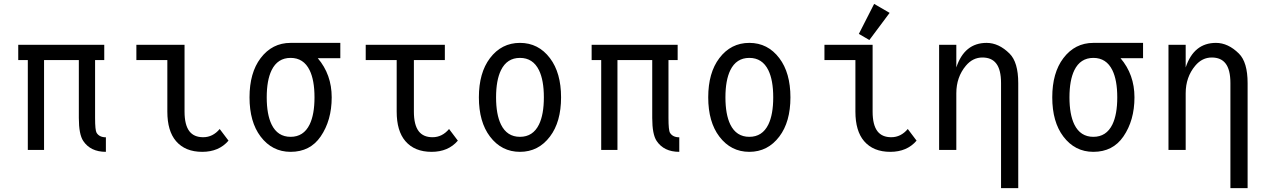

<svg xmlns="http://www.w3.org/2000/svg" viewBox="-20 -766 6485 981"><path d="M122.1 0V-459H73.2V-537.1H512.7V-459H465.8V-163.1Q465.8 -100.1 473.6 -87.4Q487.8 -64.5 521 -64.5V9.8Q442.4 9.8 405.3 -45.9Q382.8 -79.6 382.8 -163.1V-459H205.1V0Z M1147.5 -47.4Q1098.6 9.8 1013.2 9.8Q926.3 9.8 879.4 -44.9Q835 -96.7 835 -195.8V-459H676.8V-537.1H922.9V-195.8Q922.9 -127.4 947.8 -95.2Q971.2 -64.9 1018.1 -64.9Q1067.4 -64.9 1102.5 -106.9Z M1464.8 9.8Q1370.6 9.8 1311.5 -68.4Q1254.9 -143.1 1254.9 -268.6Q1254.9 -394 1311.5 -468.8Q1370.6 -546.9 1464.8 -546.9H1718.8V-468.8H1603.5Q1674.8 -385.3 1674.8 -268.6Q1674.8 -150.9 1618.2 -68.4Q1564.5 9.8 1464.8 9.8ZM1562 -129.9Q1586.9 -181.2 1586.9 -268.6Q1586.9 -356 1562 -407.2Q1531.2 -470.2 1464.8 -470.2Q1398.4 -470.2 1367.7 -407.2Q1342.8 -356 1342.8 -268.6Q1342.8 -181.2 1367.7 -129.9Q1398.4 -66.9 1464.8 -66.9Q1531.2 -66.9 1562 -129.9Z M2319.3 -47.4Q2270.5 9.8 2185.1 9.8Q2098.1 9.8 2051.3 -44.9Q2006.8 -96.7 2006.8 -195.8V-459H1848.6V-537.1H2252.9V-459H2094.7V-195.8Q2094.7 -127.4 2119.6 -95.2Q2143.1 -64.9 2189.9 -64.9Q2239.3 -64.9 2274.4 -106.9Z M2733.9 -129.9Q2758.8 -181.2 2758.8 -268.6Q2758.8 -356 2733.9 -407.2Q2703.1 -470.2 2636.7 -470.2Q2570.3 -470.2 2539.6 -407.2Q2514.6 -356 2514.6 -268.6Q2514.6 -181.2 2539.6 -129.9Q2570.3 -66.9 2636.7 -66.9Q2703.1 -66.9 2733.9 -129.9ZM2483.4 -68.4Q2426.8 -143.1 2426.8 -268.6Q2426.8 -394 2483.4 -468.8Q2542.5 -546.9 2636.7 -546.9Q2731 -546.9 2790 -468.8Q2846.7 -394 2846.7 -268.6Q2846.7 -143.1 2790 -68.4Q2731 9.8 2636.7 9.8Q2542.5 9.8 2483.4 -68.4Z M3051.8 0V-459H3002.9V-537.1H3442.4V-459H3395.5V-163.1Q3395.5 -100.1 3403.3 -87.4Q3417.5 -64.5 3450.7 -64.5V9.8Q3372.1 9.8 3335 -45.9Q3312.5 -79.6 3312.5 -163.1V-459H3134.8V0Z M3905.8 -129.9Q3930.7 -181.2 3930.7 -268.6Q3930.7 -356 3905.8 -407.2Q3875 -470.2 3808.6 -470.2Q3742.2 -470.2 3711.4 -407.2Q3686.5 -356 3686.5 -268.6Q3686.5 -181.2 3711.4 -129.9Q3742.2 -66.9 3808.6 -66.9Q3875 -66.9 3905.8 -129.9ZM3655.3 -68.4Q3598.6 -143.1 3598.6 -268.6Q3598.6 -394 3655.3 -468.8Q3714.4 -546.9 3808.6 -546.9Q3902.8 -546.9 3961.9 -468.8Q4018.6 -394 4018.6 -268.6Q4018.6 -143.1 3961.9 -68.4Q3902.8 9.8 3808.6 9.8Q3714.4 9.8 3655.3 -68.4Z M4663.1 -47.4Q4614.3 9.8 4528.8 9.8Q4441.9 9.8 4395 -44.9Q4350.6 -96.7 4350.6 -195.8V-459H4192.4V-537.1H4438.5V-195.8Q4438.5 -127.4 4463.4 -95.2Q4486.8 -64.9 4533.7 -64.9Q4583 -64.9 4618.2 -106.9ZM4446.3 -746.1 4525.4 -700.2 4421.9 -561.5 4368.2 -592.8Z M4778.3 0V-537.1H4866.2V-421.4Q4907.7 -546.9 5021 -546.9Q5083 -546.9 5138.2 -492.2Q5182.6 -448.2 5182.6 -341.3V195.3H5094.7V-341.3Q5094.7 -410.2 5069.8 -441.9Q5046.4 -472.2 4999.5 -472.2Q4950.2 -472.2 4915 -430.2Q4866.2 -372.1 4866.2 -289.1V0Z M5566.4 9.8Q5472.2 9.8 5413.1 -68.4Q5356.4 -143.1 5356.4 -268.6Q5356.4 -394 5413.1 -468.8Q5472.2 -546.9 5566.4 -546.9H5820.3V-468.8H5705.1Q5776.4 -385.3 5776.4 -268.6Q5776.4 -150.9 5719.7 -68.4Q5666 9.8 5566.4 9.8ZM5663.6 -129.9Q5688.5 -181.2 5688.5 -268.6Q5688.5 -356 5663.6 -407.2Q5632.8 -470.2 5566.4 -470.2Q5500 -470.2 5469.2 -407.2Q5444.3 -356 5444.3 -268.6Q5444.3 -181.2 5469.2 -129.9Q5500 -66.9 5566.4 -66.9Q5632.8 -66.9 5663.6 -129.9Z M5950.2 0V-537.1H6038.1V-421.4Q6079.6 -546.9 6192.9 -546.9Q6254.9 -546.9 6310.1 -492.2Q6354.5 -448.2 6354.5 -341.3V195.3H6266.6V-341.3Q6266.6 -410.2 6241.7 -441.9Q6218.3 -472.2 6171.4 -472.2Q6122.1 -472.2 6086.9 -430.2Q6038.1 -372.1 6038.1 -289.1V0Z"/></svg>

Font: Consola Mono
Style: Book
Weight: 400
Monospace: yes
Designer: Wojciech Kalinowski "wmk69" (wmk69@o2.pl)
Foundry: Wojciech Kalinowski "wmk69" (wmk69@o2.pl)
Version: Version 2.1.0